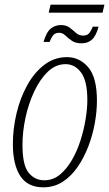

<svg xmlns="http://www.w3.org/2000/svg" viewBox="-20 -790 466 820"><path d="M188 -736 196 -770H426L418 -736ZM328 -605Q302 -605 286 -616.5Q270 -628 258.5 -639Q247 -650 233 -650Q218 -650 209.5 -642Q201 -634 192 -611H166Q178 -653 197 -668Q216 -683 240 -683Q263 -683 277.5 -672Q292 -661 304.5 -649.5Q317 -638 335 -638Q350 -638 358.5 -646Q367 -654 376 -676H401Q390 -636 372.5 -620.5Q355 -605 328 -605ZM165 10Q98 10 66.5 -38.5Q35 -87 35 -175Q35 -240 50.5 -305.5Q66 -371 96 -425.5Q126 -480 169 -513Q212 -546 266 -546Q320 -546 357 -502.5Q394 -459 394 -360Q394 -315 385 -264.5Q376 -214 357.5 -165.5Q339 -117 311.5 -77Q284 -37 247.5 -13.5Q211 10 165 10ZM169 -20Q206 -20 235 -43.5Q264 -67 286.5 -105.5Q309 -144 323.5 -189.5Q338 -235 345.5 -280.5Q353 -326 353 -363Q353 -444 326.5 -480Q300 -516 260 -516Q218 -516 184.5 -484Q151 -452 126.5 -400Q102 -348 89 -288Q76 -228 76 -171Q76 -84 102.5 -52Q129 -20 169 -20Z"/></svg>

Font: Noto Serif ExtraCondensed ExtraLight
Style: Italic
Weight: 200
Width: 2
Italic angle: -12°
Designer: Monotype Design Team
Foundry: Monotype Imaging Inc.
Version: Version 2.014; ttfautohint (v1.8.4.7-5d5b)